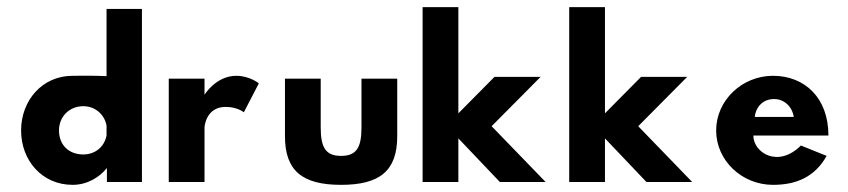

<svg xmlns="http://www.w3.org/2000/svg" viewBox="-20 -509 2371 537"><path d="M145 -144C145 -184 175 -212 213 -212C245 -212 272 -190 278 -158V-130C272 -99 247 -77 213 -77C172 -77 145 -104 145 -144ZM377 0V-484H278V-296C239 -298 200 -297 183 -297C98 -297 39 -228 39 -144C39 -60 98 8 183 8C223 8 257 -12 279 -39V0Z M552 -289H452V0H552V-152C552 -160 559 -210 611 -210C644 -210 662 -195 662 -195L704 -276C704 -276 678 -297 641 -297C584 -297 552 -244 552 -244Z M877 -289H777V-128C777 -31 826 8 934 8C1042 8 1091 -31 1091 -128V-289H991V-152C991 -95 976 -73 934 -73C892 -73 877 -95 877 -152Z M1492 -294H1363L1262 -192V-489H1162V0H1262V-122L1378 0H1506L1355 -156Z M1902 -294H1773L1672 -192V-489H1572V0H1672V-122L1788 0H1916L1765 -156Z M2091 -182C2093 -206 2111 -232 2145 -232C2174 -232 2196 -210 2200 -182ZM2220 -102C2156 -38 2087 -82 2087 -130H2297C2297 -236 2230 -297 2142 -297C2055 -297 1983 -228 1983 -144C1983 -60 2055 8 2142 8C2207 8 2259 -14 2292 -73Z"/></svg>

Font: Hussar Tani
Style: Bold
Weight: 700
Foundry: Cannot Into Space Fonts
Version: Version 0.92